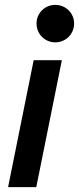

<svg xmlns="http://www.w3.org/2000/svg" viewBox="-20 -768 324 788"><path d="M118.2 -521H233.9L128.9 0H13.2ZM129.9 -671.4Q129.9 -692.4 140.1 -710Q150.4 -727.5 168 -737.8Q185.5 -748 207 -748Q228 -748 245.8 -737.8Q263.7 -727.5 273.9 -710Q284.2 -692.4 284.2 -671.4Q284.2 -650.4 273.9 -632.6Q263.7 -614.7 245.8 -604.5Q228 -594.2 207 -594.2Q185.5 -594.2 168 -604.5Q150.4 -614.7 140.1 -632.6Q129.9 -650.4 129.9 -671.4Z"/></svg>

Font: Reddit Sans Chocolate SemiBold
Style: Italic
Weight: 600
Italic angle: -11.25°
Designer: Stephen Hutchings
Version: Version 1.013